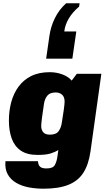

<svg xmlns="http://www.w3.org/2000/svg" viewBox="-20 -959 640 1165"><path d="M244 186Q198 186 155 178Q112 170 78.5 150.5Q45 131 27 99Q9 67 13 19H210Q211 29 214.5 39.5Q218 50 229 56.5Q240 63 263 63Q301 63 312.5 42.5Q324 22 328 -7L334 -49Q314 -36 286 -27.5Q258 -19 208 -19Q143 -19 105 -46Q67 -73 50.5 -120Q34 -167 34 -227Q34 -286 48 -338.5Q62 -391 92 -432.5Q122 -474 169 -497.5Q216 -521 282 -521Q322 -521 358.5 -507.5Q395 -494 415 -470L446 -511H595L529 -40Q518 38 486.5 88Q455 138 396 162Q337 186 244 186ZM283 -142Q321 -142 336 -163.5Q351 -185 355 -214Q362 -256 367 -292.5Q372 -329 372 -342Q372 -371 356.5 -384.5Q341 -398 318 -398Q284 -398 268 -379.5Q252 -361 247 -330Q240 -286 235 -246.5Q230 -207 230 -194Q230 -172 242 -157Q254 -142 283 -142ZM463 -939 460 -919Q420 -885 397.5 -847Q375 -809 370 -768H443L419 -603H260L280 -742Q288 -798 313 -849Q338 -900 381 -939Z"/></svg>

Font: Chivo Mono Medium Black
Style: Italic
Weight: 900
Italic angle: -8.05°
Monospace: yes
Version: Version 1.008